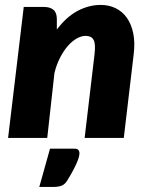

<svg xmlns="http://www.w3.org/2000/svg" viewBox="-20 -546 592 760"><path d="M205 -429Q242.5 -479 287 -502.8Q331.5 -526.5 379 -526.5Q411 -526.5 437.8 -513.5Q464.5 -500.5 482.2 -475.5Q500 -450.5 507.5 -413.8Q515 -377 509 -329.5L470 0H315L354 -329.5Q356.5 -350.5 355.8 -365Q355 -379.5 350.5 -388Q346 -396.5 338 -400.2Q330 -404 319 -404Q302 -404 283.5 -393.5Q265 -383 248.2 -363.8Q231.5 -344.5 217.5 -317.2Q203.5 -290 195.5 -257L167 0H12L74 -518.5H154Q178 -518.5 191.5 -507.2Q205 -496 205 -470.5ZM273.5 42.5Q287 42.5 290.8 48.2Q294.5 54 294.5 59.5Q294.5 65 292.8 73.2Q291 81.5 285.8 94.2Q280.5 107 271.2 125Q262 143 246.5 168Q236.5 184.5 223.2 189.2Q210 194 190.5 194H135.5L178 42.5Z"/></svg>

Font: Lato ExtraBold
Style: Italic
Weight: 800
Italic angle: -7°
Designer: Lukasz Dziedzic with Adam Twardoch and Botio Nikoltchev
Foundry: tyPoland Lukasz Dziedzic
Version: Version 2.015; 2015-08-06; http://www.latofonts.com/